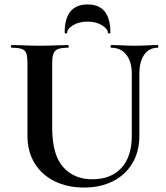

<svg xmlns="http://www.w3.org/2000/svg" viewBox="-20 -827 743 861"><path d="M571 -497Q571 -550 546.5 -581.5Q522 -613 478 -613Q476 -613 476 -619Q476 -625 478 -625Q503 -625 529.5 -623.5Q556 -622 587 -622Q614 -622 640 -623.5Q666 -625 688 -625Q690 -625 690 -619Q690 -613 688 -613Q648 -613 626.5 -581.5Q605 -550 605 -497V-219Q605 -148 574 -95.5Q543 -43 487 -14.5Q431 14 356 14Q283 14 225.5 -14Q168 -42 135.5 -94.5Q103 -147 103 -221V-544Q103 -573 98 -587.5Q93 -602 77.5 -607.5Q62 -613 32 -613Q29 -613 29 -619Q29 -625 32 -625Q58 -625 90 -623.5Q122 -622 158 -622Q196 -622 228 -623.5Q260 -625 285 -625Q288 -625 288 -619Q288 -613 285 -613Q255 -613 240 -607Q225 -601 219.5 -586Q214 -571 214 -542V-256Q214 -133 263 -78Q312 -23 394 -23Q477 -23 524 -73.5Q571 -124 571 -218ZM281 -680Q281 -677 275.5 -677Q270 -677 270 -681Q270 -807 373 -807Q475 -807 475 -681Q475 -677 469.5 -677Q464 -677 464 -680Q464 -697 437.5 -713.5Q411 -730 373 -730Q333 -730 307 -713.5Q281 -697 281 -680Z"/></svg>

Font: Cormorant Light
Style: Bold
Weight: 700
Version: Version 4.000